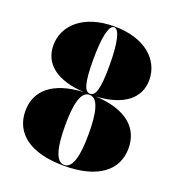

<svg xmlns="http://www.w3.org/2000/svg" viewBox="-138 -874 925 997"><g transform="rotate(20 325.0 -375.0)"><path d="M40 -190C40 -70 134 10 325 10C516 10 610 -70 610 -190C610 -303 527 -376.5 358 -385C508 -393 590 -457.5 590 -560C590 -670 496 -760 325 -760C154 -760 60 -670 60 -560C60 -457.5 142 -393 292 -385C123 -376.5 40 -303 40 -190ZM280 -560C280 -684 296 -755.5 325 -755.5C354 -755.5 370 -684 370 -560C370 -426 354 -388 325 -388C296 -388 280 -426 280 -560ZM260 -190C260 -304 276 -382 325 -382C374 -382 390 -304 390 -190C390 -76 374 5.5 325 5.5C276 5.5 260 -76 260 -190Z"/></g></svg>

Font: Bodoni* 36pt Fatface
Style: Regular
Weight: 900
Version: Version 2.3